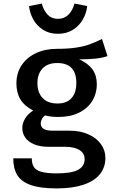

<svg xmlns="http://www.w3.org/2000/svg" viewBox="-20 -827 655 1068"><path d="M577.9 -514.9Q547.7 -504.6 510 -500.8Q472.3 -496.9 420.5 -496.9Q469.7 -474.9 494.1 -441.3Q518.5 -407.7 518.5 -359.5Q518.5 -306.2 492.6 -264.6Q466.7 -223.1 418.5 -199.7Q370.3 -176.4 305.1 -176.4Q261 -176.4 230.8 -185.1Q220 -177.9 213.3 -165.6Q206.7 -153.3 206.7 -140.5Q206.7 -121.5 221.5 -110.8Q236.4 -100 274.4 -100H368.7Q425.6 -100 470.5 -80.3Q515.4 -60.5 540.8 -26.2Q566.2 8.2 566.2 50.8Q566.2 104.6 534.9 142.8Q503.6 181 442.8 201Q382.1 221 295.4 221Q204.1 221 151.3 202.3Q98.5 183.6 76.2 147.2Q53.8 110.8 53.8 53.8H156.9Q156.9 84.1 168.5 102.1Q180 120 210.3 128.7Q240.5 137.4 296.4 137.4Q378.5 137.4 414.6 117.4Q450.8 97.4 450.8 58.5Q450.8 25.6 422.3 7.7Q393.8 -10.3 345.1 -10.3H252.3Q203.1 -10.3 169.7 -24.4Q136.4 -38.5 120.3 -62.1Q104.1 -85.6 104.1 -114.4Q104.1 -142.1 119.7 -167.7Q135.4 -193.3 164.6 -212.3Q115.9 -237.4 93.6 -274.1Q71.3 -310.8 71.3 -363.6Q71.3 -420 100 -463.6Q128.7 -507.2 180 -531.3Q231.3 -555.4 297.4 -555.4Q359 -555.4 402.8 -562.1Q446.7 -568.7 477.7 -580Q508.7 -591.3 547.2 -610.3ZM188.2 -364.6Q188.2 -312.3 216.9 -281.8Q245.6 -251.3 300 -251.3Q350.8 -251.3 377.7 -281Q404.6 -310.8 404.6 -365.6Q404.6 -476.4 298.5 -476.4Q245.1 -476.4 216.7 -446.2Q188.2 -415.9 188.2 -364.6ZM141.5 -793.3 212.3 -807.2Q223.1 -767.7 245.4 -744.9Q267.7 -722.1 302.1 -722.1Q336.9 -722.1 360.3 -744.9Q383.6 -767.7 394.4 -807.2L465.1 -793.3Q461 -754.4 441 -719Q421 -683.6 385.6 -661.3Q350.3 -639 302.1 -639Q254.4 -639 219.5 -661.3Q184.6 -683.6 165.1 -719Q145.6 -754.4 141.5 -793.3Z"/></svg>

Font: Fira Code Fixed Medium
Style: Regular
Weight: 500
Monospace: yes
Designer: Carrois Corporate, Edenspiekermann AG, Nikita Prokopov
Foundry: Carrois Corporate, Edenspiekermann AG, Nikita Prokopov
Version: Version 5.002